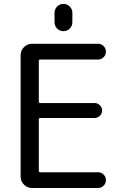

<svg xmlns="http://www.w3.org/2000/svg" viewBox="-20 -978 628 978"><path d="M257.8 -865.2V-912.1Q257.8 -931.6 271 -944.8Q284.2 -958 303.2 -958Q322.3 -958 335.4 -944.8Q348.6 -931.6 348.6 -912.1V-865.2Q348.6 -845.7 335.4 -832.5Q322.3 -819.3 303.2 -819.3Q284.2 -819.3 271 -832.5Q257.8 -845.7 257.8 -865.2ZM185.5 -674.8Q177.7 -674.8 177.7 -668V-460.9Q177.7 -453.1 185.5 -453.1H461.9Q477.5 -453.1 488.8 -441.9Q500 -430.7 500 -415Q500 -399.4 488.8 -388.2Q477.5 -377 461.9 -377H185.5Q177.7 -377 177.7 -369.1V-107.4Q177.7 -100.6 185.5 -100.6H479.5Q496.1 -100.6 507.8 -88.9Q519.5 -77.1 519.5 -60.5Q519.5 -43.9 507.8 -32.2Q496.1 -20.5 479.5 -20.5H142.6Q119.1 -20.5 102.1 -37.6Q85 -54.7 85 -78.1V-697.3Q85 -720.7 102.1 -737.8Q119.1 -754.9 142.6 -754.9H479.5Q496.1 -754.9 507.8 -743.2Q519.5 -731.4 519.5 -714.8Q519.5 -698.2 507.8 -686.5Q496.1 -674.8 479.5 -674.8Z"/></svg>

Font: Gen Jyuu Gothic Regular
Style: Regular
Weight: 400
Designer: [Source Han Sans]
Ryoko NISHIZUKA  (kana & ideographs); Paul D. Hunt (Latin, Greek & Cyrillic); Wenlong ZHANG  (bopomofo
Version: Version 1.002.20150607